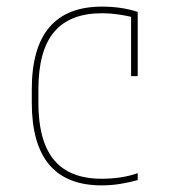

<svg xmlns="http://www.w3.org/2000/svg" viewBox="-20 -550 540 580"><path d="M287 10Q76 10 76 -240V-280Q76 -530 288 -530Q348 -530 396 -514V-320H376V-508L381 -498Q361 -503 336.5 -506.5Q312 -510 288 -510Q191 -510 143.5 -453.5Q96 -397 96 -280V-240Q96 -162 117 -111Q138 -60 180.5 -35Q223 -10 287 -10Q315 -10 343 -14Q371 -18 396 -27V-6Q371 1 343.5 5.5Q316 10 287 10Z"/></svg>

Font: M PLUS 1 Code Thin
Style: Regular
Weight: 250
Designer: Coji Morishita
Foundry: UNDERFOREST DESIGN
Version: Version 1.002